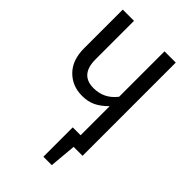

<svg xmlns="http://www.w3.org/2000/svg" viewBox="-250 -771 1002 1002"><g transform="rotate(45 250.5 -270.0)"><path d="M338.9 -688H421.9V0H356L342.8 147.9H280.8V-68.8H338.9V-283.2Q305.2 -249.5 273.2 -234.4Q241.2 -219.2 198.2 -219.2Q126 -219.2 78.4 -267.6Q30.8 -315.9 30.8 -401.9V-688H113.8V-403.8Q113.8 -290 212.9 -290Q290.5 -290 338.9 -353Z"/></g></svg>

Font: Fira Sans Compressed Book
Style: Regular
Weight: 350
Width: 1
Designer: Carrois Corporate & Edenspiekermann AG
Foundry: Carrois Corporate GbR & Edenspiekermann AG
Version: Version 4.203;PS 004.203;hotconv 1.0.88;makeotf.lib2.5.64775